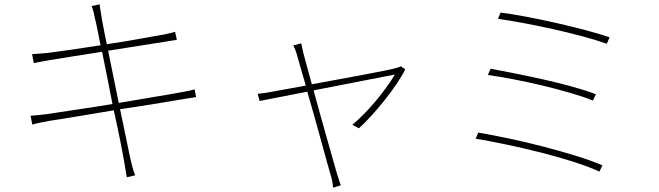

<svg xmlns="http://www.w3.org/2000/svg" viewBox="-20 -789 3040 886"><path d="M885 -341 878 -377Q866 -373 849.5 -369.5Q833 -366 804 -361Q783 -357 753 -352L705 -344Q696 -343 687 -341Q651 -335 610.5 -328Q570 -321 528 -314L479 -555L745 -597Q762 -600 776 -602Q790 -604 796 -605L788 -642Q780 -640 769 -637Q758 -634 738 -630Q720 -627 691.5 -622Q663 -617 628 -610.5Q593 -604 553.5 -597.5Q514 -591 473 -585Q462 -636 456 -669.5Q450 -703 449 -708Q447 -723 444 -739Q441 -755 440 -769L403 -761Q408 -748 412 -732.5Q416 -717 419 -700Q421 -695 427.5 -663Q434 -631 444 -580Q366 -568 301 -558.5Q236 -549 202 -545Q178 -543 160 -541.5Q142 -540 128 -539L136 -498Q147 -500 165 -503.5Q183 -507 206 -511Q241 -517 307.5 -527.5Q374 -538 451 -550Q462 -496 474.5 -434Q487 -372 499 -309Q452 -301 406 -294Q360 -287 319.5 -281Q279 -275 246.5 -270Q214 -265 194 -262Q178 -260 157.5 -258Q137 -256 121 -255L129 -214Q145 -219 162.5 -222.5Q180 -226 206 -231Q226 -234 257.5 -239Q289 -244 328.5 -250.5Q368 -257 413 -264.5Q458 -272 505 -280Q522 -204 537.5 -126Q553 -48 565 29L604 20Q596 2 590.5 -20.5Q585 -43 580 -64Q579 -69 575 -88Q571 -107 565 -136.5Q559 -166 551 -204Q543 -242 534 -285Q574 -291 613.5 -297Q653 -303 689 -309Q725 -315 756 -320Q787 -325 810 -329Q838 -334 856 -336.5Q874 -339 885 -341Z M1850 -469 1830 -483Q1825 -480 1817.5 -478Q1810 -476 1804 -474Q1794 -471 1754.5 -463Q1715 -455 1659.5 -444.5Q1604 -434 1540.5 -422.5Q1477 -411 1419 -400Q1405 -451 1395 -488Q1385 -525 1382 -536Q1377 -555 1374.5 -568Q1372 -581 1370 -589L1333 -579Q1338 -571 1342.5 -559.5Q1347 -548 1352 -530Q1355 -519 1365.5 -482.5Q1376 -446 1391 -394L1243 -367Q1223 -363 1205.5 -360.5Q1188 -358 1169 -356L1178 -323L1398 -366Q1414 -311 1431.5 -249Q1449 -187 1464 -131.5Q1479 -76 1490.5 -35Q1502 6 1506 19Q1511 35 1513.5 49Q1516 63 1517 77L1553 66Q1548 54 1544 40.5Q1540 27 1535 12Q1531 -1 1519.5 -41.5Q1508 -82 1492.5 -137Q1477 -192 1459.5 -254Q1442 -316 1427 -372L1802 -445Q1787 -419 1764.5 -388Q1742 -357 1716 -325.5Q1690 -294 1661.5 -265Q1633 -236 1606 -213L1636 -197Q1661 -219 1692 -253Q1723 -287 1753 -324.5Q1783 -362 1809 -400Q1835 -438 1850 -469Z M2290 -731 2278 -702Q2329 -695 2396 -682.5Q2463 -670 2532.5 -654.5Q2602 -639 2667.5 -621.5Q2733 -604 2780 -587L2793 -617Q2746 -633 2679.5 -650.5Q2613 -668 2542.5 -684Q2472 -700 2405 -712.5Q2338 -725 2290 -731ZM2244 -472 2231 -443Q2282 -436 2347.5 -423.5Q2413 -411 2480 -395Q2547 -379 2609.5 -361Q2672 -343 2716 -325L2730 -354Q2683 -372 2619.5 -389.5Q2556 -407 2489 -422Q2422 -437 2357.5 -450Q2293 -463 2244 -472ZM2187 -177 2175 -149Q2236 -139 2314.5 -122.5Q2393 -106 2472.5 -86Q2552 -66 2624.5 -43Q2697 -20 2746 3L2760 -26Q2709 -48 2636 -70.5Q2563 -93 2483.5 -113.5Q2404 -134 2326 -150.5Q2248 -167 2187 -177Z"/></svg>

Font: Spoqa Han Sans Neo Thin
Style: Regular
Weight: 100
Designer: [Spoqa Han Sans Neo] Dong-huui Kim  Younghwa Kang  Yujin Lee  [Noto Sans] Ryoko NISHIZUKA  (kana & ideographs); Paul D. 
Foundry: Spoqa (http://www.spoqa-han-sans.com)
Version: Version 1.100;hotconv 1.0.109;makeotfexe 2.5.65596